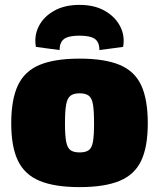

<svg xmlns="http://www.w3.org/2000/svg" viewBox="-20 -754 651 786"><path d="M306 -514Q408 -514 469.5 -488.5Q531 -463 558 -405Q585 -347 585 -249Q585 -153 558 -96Q531 -39 469.5 -13.5Q408 12 306 12Q204 12 142.5 -13.5Q81 -39 53.5 -96Q26 -153 26 -249Q26 -347 53.5 -405Q81 -463 142.5 -488.5Q204 -514 306 -514ZM306 -372Q282 -372 269 -362.5Q256 -353 251 -327Q246 -301 246 -249Q246 -199 251 -173.5Q256 -148 269 -139Q282 -130 306 -130Q330 -130 343 -139Q356 -148 360.5 -173.5Q365 -199 365 -249Q365 -301 360.5 -327Q356 -353 343 -362.5Q330 -372 306 -372ZM224 -549 127 -562Q119 -607 138.5 -646Q158 -685 201 -709.5Q244 -734 305 -734Q367 -734 409.5 -709.5Q452 -685 472 -646Q492 -607 484 -562L387 -549Q387 -581 368.5 -594.5Q350 -608 305 -608Q261 -608 242.5 -594.5Q224 -581 224 -549Z"/></svg>

Font: Exo 2 Black
Style: Regular
Weight: 900
Designer: Natanael Gama
Foundry: Natanael Gama
Version: Version 2.010